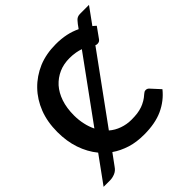

<svg xmlns="http://www.w3.org/2000/svg" viewBox="-214 -911 1121 1121"><g transform="rotate(-45 347.0 -350.0)"><path d="M206.1 -223.1 481.9 -602.5Q463.4 -608.9 444.3 -612.3Q418 -616.7 395 -616.7Q345.2 -616.7 306.6 -599.6Q266.6 -582 236.8 -549.3Q208 -516.6 191.9 -469.7Q175.8 -421.9 175.8 -361.3Q175.8 -322.3 184.1 -286.6Q190.9 -254.4 206.1 -223.1ZM554.2 -563 257.8 -155.3Q285.2 -131.3 321.3 -118.7Q356.9 -106 395.5 -106Q422.9 -106 445.3 -108.9Q466.3 -111.8 486.3 -118.7Q502 -124 522 -135.7Q535.2 -143.1 555.2 -160.6Q560.5 -165 565.4 -168Q571.3 -170.4 577.1 -170.4Q588.4 -170.4 596.7 -162.1L649.4 -104.5Q606.4 -50.8 541.5 -21Q478 7.8 387.2 7.8Q323.7 7.8 275.4 -7.3Q221.7 -24.4 183.1 -51.8L130.9 19.5Q117.7 39.1 96.7 47.4Q75.7 55.7 56.6 55.7H3.4L122.1 -107.9Q82 -156.7 60.1 -221.2Q38.6 -284.2 38.6 -361.3Q38.6 -444.3 64.5 -511.2Q90.8 -578.6 138.2 -627.4Q185.5 -676.3 250.5 -704.1Q314.9 -731 395.5 -731Q439.5 -731 479.5 -722.7Q516.6 -714.8 551.3 -698.2L569.3 -723.1Q573.2 -728.5 582 -738.3Q588.4 -745.6 593.3 -748.5Q598.6 -752 606.9 -754.4Q614.3 -755.9 625.5 -755.9H694.3L620.6 -654.3Q624 -651.9 630.9 -646Q632.3 -644.5 635.5 -641.6Q638.7 -638.7 640.1 -637.2L595.2 -574.7Q591.8 -568.8 585 -564Q578.1 -559.6 567.4 -559.6Q560.5 -559.6 554.2 -563Z"/></g></svg>

Font: Lato-SemiBold
Style: Bold
Weight: 500
Designer: Lukasz Dziedzic with Adam Twardoch and Botio Nikoltchev
Foundry: tyPoland Lukasz Dziedzic
Version: ""